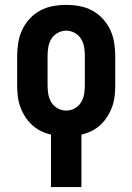

<svg xmlns="http://www.w3.org/2000/svg" viewBox="-20 -548 540 783"><path d="M188 215V1Q166 -4 146 -14Q126 -24 110 -39Q94 -54 82 -73Q70 -92 62.5 -113Q55 -134 52.5 -156Q50 -178 50 -200V-320Q50 -347 54.5 -374.5Q59 -402 70.5 -426.5Q82 -451 101 -471.5Q120 -492 144 -505Q168 -518 195.5 -523Q223 -528 250 -528Q277 -528 304.5 -523Q332 -518 356 -505Q380 -492 399 -471.5Q418 -451 429.5 -426.5Q441 -402 445.5 -374.5Q450 -347 450 -320V-200Q450 -178 447.5 -156Q445 -134 437.5 -113Q430 -92 418 -73Q406 -54 390 -39Q374 -24 354 -14Q334 -4 312 1V215ZM250 -97Q268 -97 284.5 -106Q301 -115 310.5 -130.5Q320 -146 323 -164Q326 -182 326 -200V-320Q326 -338 323 -356Q320 -374 310.5 -389.5Q301 -405 284.5 -414Q268 -423 250 -423Q232 -423 215.5 -414Q199 -405 189.5 -389.5Q180 -374 177 -356Q174 -338 174 -320V-200Q174 -182 177 -164Q180 -146 189.5 -130.5Q199 -115 215.5 -106Q232 -97 250 -97Z"/></svg>

Font: Iosevka Curly Extrabold
Style: Regular
Weight: 800
Monospace: yes
Designer: Belleve Invis
Foundry: Belleve Invis
Version: Version 22.1.2; ttfautohint (v1.8.4)